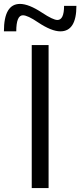

<svg xmlns="http://www.w3.org/2000/svg" viewBox="-47 -960 410 980"><path d="M55 -940Q100 -940 168 -895Q224 -858 246 -858Q280 -858 280 -930H343Q343 -800 261 -800Q216 -800 147 -846Q94 -882 70 -882Q36 -882 36 -800H-27Q-27 -940 55 -940ZM115 0V-730H201V0Z"/></svg>

Font: M PLUS 1p
Style: Regular
Weight: 400
Version: Version 1.062